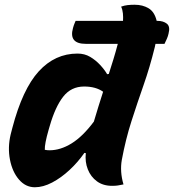

<svg xmlns="http://www.w3.org/2000/svg" viewBox="-20 -778 734 810"><path d="M307 -552Q337 -552 360.5 -538Q384 -524 402.5 -504Q421 -484 432 -465L439 -466Q449 -497 458.5 -528Q468 -559 477 -593H342Q269 -593 288 -660Q291 -671 294 -678Q297 -685 299 -690H499Q500 -706 498.5 -721.5Q497 -737 491 -750Q505 -755 518.5 -756.5Q532 -758 548 -758Q582 -758 607 -743Q632 -728 641 -690H644Q669 -690 684 -678Q699 -666 691 -636Q689 -626 684 -614.5Q679 -603 674 -593H636Q635 -586 633 -579Q612 -494 585.5 -418.5Q559 -343 534.5 -266.5Q510 -190 494 -104Q485 -54 501 0Q487 3 477 4.5Q467 6 453 6Q415 6 389 -13Q363 -32 350.5 -63.5Q338 -95 342 -132L336 -133Q309 -94 273.5 -61Q238 -28 200 -8Q162 12 127 12Q88 12 60 -20.5Q32 -53 22 -104.5Q12 -156 25 -211L32 -238Q75 -402 143.5 -477Q212 -552 307 -552ZM169 -146Q174 -145 179 -144.5Q184 -144 189 -144Q235 -144 282 -173Q329 -202 376 -265Q386 -298 395.5 -329.5Q405 -361 415 -391Q384 -413 335 -413Q280 -413 246.5 -370Q213 -327 190 -247L185 -230Q168 -171 169 -146Z"/></svg>

Font: Recursive Mn Csl St XBd
Style: Italic
Weight: 800
Italic angle: -15°
Monospace: yes
Version: Version 1.079;hotconv 1.0.112;makeotfexe 2.5.65598; ttfautoh